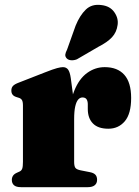

<svg xmlns="http://www.w3.org/2000/svg" viewBox="-20 -775 575 795"><path d="M267.5 -273Q267.5 -349.5 287.5 -399.2Q307.5 -449 340.8 -473Q374 -497 413.5 -497Q466.5 -497 494.8 -465.2Q523 -433.5 523 -369.5Q523 -304 496.8 -273Q470.5 -242 428.5 -242Q386 -242 364.8 -263.8Q343.5 -285.5 343.5 -324V-345Q343 -358 337.8 -364.8Q332.5 -371.5 321.5 -371.5Q311.5 -371.5 303.8 -362.8Q296 -354 291.5 -334.2Q287 -314.5 287 -281ZM273 -452 287 -347.5V-105Q287 -87.5 292 -80.2Q297 -73 315 -69.5L353 -62Q368 -59 375 -51.5Q382 -44 382 -30.5Q382 -16 372.2 -8Q362.5 0 343.5 0H67Q47 0 38 -8Q29 -16 29 -30Q29 -40 34 -47.5Q39 -55 50.5 -60L61.5 -65Q69 -68.5 72 -76.8Q75 -85 75 -105V-338Q75 -354 70.8 -360.8Q66.5 -367.5 58 -370L47 -373.5Q36.5 -377 31.8 -383.5Q27 -390 27 -400Q27 -412 33.8 -419.2Q40.5 -426.5 58 -433L165.5 -475Q201 -489 216.5 -493Q232 -497 240.5 -497Q254.5 -497 262 -486.8Q269.5 -476.5 273 -452ZM293 -668.5Q310.5 -711.5 335.5 -735.5Q360.5 -759.5 400 -754Q435.5 -750 453.2 -724.8Q471 -699.5 467 -672Q463 -641.5 443.8 -620.8Q424.5 -600 387 -581L298.5 -529.5Q287.5 -525 275.8 -525.5Q264 -526 257 -532.5Q249 -540.5 250.5 -549.8Q252 -559 257.5 -569Z"/></svg>

Font: Fraunces
Style: Regular
Weight: 900
Version: Version 1.000;[b76b70a41]